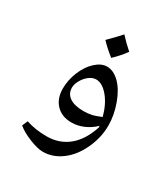

<svg xmlns="http://www.w3.org/2000/svg" viewBox="-197 -777 861 984"><g transform="rotate(30 234.0 -284.5)"><path d="M192.9 68.4Q160.6 68.4 110.8 48.1Q61 27.8 34.2 4.4L48.3 -28.3Q102.1 -9.8 169.9 -9.8Q245.1 -9.8 298.8 -54Q352.5 -98.1 379.9 -183.6L378.9 -191.9L377 -190.4Q350.1 -164.6 315.7 -149.7Q281.2 -134.8 244.6 -134.8Q187 -134.8 153.6 -170.2Q120.1 -205.6 120.1 -263.7Q120.1 -314.5 140.6 -364.3Q161.1 -414.1 194.3 -444.3Q227.5 -474.6 261.2 -474.6Q299.8 -474.6 335.2 -439.9Q370.6 -405.3 394 -341.6Q417.5 -277.8 417.5 -215.3Q417.5 -144.5 385.7 -76.2Q354 -7.8 302.7 30.3Q251.5 68.4 192.9 68.4ZM245.6 -389.6Q225.1 -389.6 204.8 -374.3Q184.6 -358.9 171.4 -335.2Q158.2 -311.5 158.2 -291.5Q158.2 -255.4 187 -235.8Q215.8 -216.3 268.6 -216.3Q293.5 -216.3 314.2 -220.5Q335 -224.6 370.1 -239.3Q353 -304.7 317.9 -347.2Q282.7 -389.6 245.6 -389.6ZM256.3 -513.7ZM193.4 117.2ZM251 -659.2ZM320.8 -596.7Q297.4 -563 256.3 -523.4Q211.9 -558.6 184.6 -588.4Q235.8 -639.6 254.4 -661.6Q286.1 -627 320.8 -596.7ZM256.3 -513.7ZM254.4 -686Z"/></g></svg>

Font: Noto Naskh Arabic UI
Style: Regular
Weight: 400
Designer: Monotype Design team
Foundry: Monotype Imaging Inc.
Version: Version 1.05